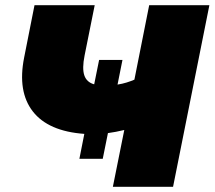

<svg xmlns="http://www.w3.org/2000/svg" viewBox="-20 -720 827 740"><path d="M286 -108 305 -204Q166 -214 106.5 -290.5Q47 -367 73 -498L113 -700H345L306 -506Q296 -456 305 -429.5Q314 -403 343 -395L362 -489H452L433 -394Q452 -397 468 -402Q484 -407 498 -413L555 -700H787L647 0H415L459 -219Q426 -211 396 -207L376 -108Z"/></svg>

Font: Montserrat Black
Style: Italic
Weight: 900
Italic angle: -11.3°
Designer: Julieta Ulanovsky
Foundry: Julieta Ulanovsky
Version: Version 9.000; ttfautohint (v1.8.4.7-5d5b)